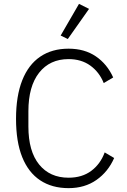

<svg xmlns="http://www.w3.org/2000/svg" viewBox="-20 -962 657 994"><path d="M335 12Q249 12 188 -28.5Q127 -69 95 -148.5Q63 -228 63 -347Q63 -465 95 -546Q127 -627 188 -668.5Q249 -710 335 -710Q418 -710 476.5 -670Q535 -630 566 -561L517 -532Q494 -589 447.5 -622.5Q401 -656 335 -656Q238 -656 182.5 -585.5Q127 -515 127 -386V-307Q127 -179 182.5 -110.5Q238 -42 335 -42Q405 -42 452.5 -77.5Q500 -113 522 -173L571 -144Q540 -73 479.5 -30.5Q419 12 335 12ZM441 -916 331 -760 294 -778 389 -942Z"/></svg>

Font: IBM Plex Sans Light
Style: Regular
Weight: 300
Designer: Mike Abbink, Paul van der Laan, Pieter van Rosmalen
Foundry: Bold Monday
Version: Version 3.201